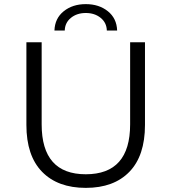

<svg xmlns="http://www.w3.org/2000/svg" viewBox="-20 -905 832 931"><path d="M244 -757Q246 -816 289 -850.5Q332 -885 396 -885Q460 -885 503 -850.5Q546 -816 548 -757H498Q497 -795 468 -818.5Q439 -842 396 -842Q353 -842 324 -818.5Q295 -795 294 -757ZM108 -299V-700H182V-302Q182 -60 396 -60Q611 -60 611 -302V-700H683V-299Q683 -150 607.5 -72Q532 6 396 6Q260 6 184 -72Q108 -150 108 -299Z"/></svg>

Font: mBank
Style: Regular
Weight: 400
Designer: Julieta Ulanovsky
Foundry: Julieta Ulanovsky
Version: Version 7.200;PS 007.200;hotconv 1.0.88;makeotf.lib2.5.64775